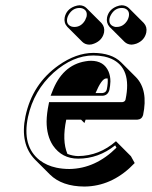

<svg xmlns="http://www.w3.org/2000/svg" viewBox="-20 -639 574 726"><path d="M224.6 -573.2Q231 -603.5 262.2 -615.2Q272 -618.7 280.8 -619.1Q296.9 -618.7 307.1 -608.4L363.8 -551.8Q377 -537.1 373.5 -516.6Q367.2 -486.3 335.9 -474.1Q326.7 -470.2 317.4 -470.2Q301.3 -470.7 291 -481L234.4 -537.6Q220.7 -552.7 224.6 -573.2ZM384.8 -573.2Q391.1 -602.5 420.9 -614.7Q431.2 -618.7 440.4 -619.1Q456.5 -618.7 467.3 -608.4L523.9 -551.8Q537.1 -537.1 533.2 -516.6Q526.9 -486.3 496.1 -474.1Q486.3 -470.7 477.5 -470.2Q461.4 -470.7 450.7 -481L394 -537.6Q380.9 -552.7 384.8 -573.2ZM418.5 -105 475.1 -48.3 489.3 -22.5Q411.6 59.6 313 65.9Q305.7 66.4 299.3 66.4Q214.4 65.9 168.9 21L112.3 -35.6Q54.7 -94.7 76.2 -199.2Q102.1 -321.8 201.7 -392.1Q267.6 -438.5 332.5 -439Q402.3 -438.5 437.5 -403.8L494.1 -347.2Q541 -298.8 521 -203.6Q516.1 -187.5 499 -186.5H303.7Q302.2 -182.6 299.3 -173.8L286.6 -186.5H230.5Q213.9 -106.9 234.9 -57.1Q254.9 -49.3 275.4 -48.8Q355.5 -49.8 418.5 -105ZM387.2 -342.3Q383.3 -342.3 380.4 -342.3Q363.8 -340.3 341.3 -287.1H367.2Q380.9 -288.6 383.8 -300.8Q388.7 -324.2 387.2 -342.3ZM415.5 -89.4Q352.1 -39.1 275.4 -39.1Q214.4 -39.1 180.2 -88.9Q156.2 -125.5 156.2 -179.7Q156.7 -210.4 164.1 -245.1L165.5 -252.9H442.9Q452.6 -254.4 454.6 -262.2Q480 -381.8 400.4 -417Q387.7 -422.4 374 -425.3Q354.5 -429.2 332.5 -429.2Q255.9 -429.2 182.6 -364.3Q107.4 -296.4 85.9 -196.8Q62.5 -86.4 129.9 -33.2Q156.7 -12.7 193.4 -4.9Q216.8 0 242.7 0Q340.8 -1.5 420.4 -80.6ZM171.4 -276.9 176.8 -290.5Q214.8 -392.6 303.2 -407.2Q314.5 -409.2 323.7 -409.2Q373 -409.2 390.6 -368.2Q397.5 -351.6 397.5 -331.1Q397 -315.4 393.6 -298.8Q387.7 -277.8 367.2 -276.9ZM394.5 -570.8Q389.2 -546.4 410.6 -538.6Q415.5 -536.6 420.9 -537.1Q446.8 -537.1 461.9 -562.5Q465.3 -569.3 466.8 -575.2Q472.2 -599.6 451.2 -607.4Q445.8 -608.9 440.4 -608.9Q414.6 -608.9 399.9 -583.5Q396 -576.7 394.5 -570.8ZM234.4 -570.8Q229 -546.4 250.5 -538.6Q255.9 -537.1 261.2 -537.1Q287.1 -537.1 301.8 -562.5Q305.2 -569.3 307.1 -575.2Q312.5 -599.6 291 -607.4Q285.6 -608.9 280.8 -608.9Q254.9 -608.9 239.7 -583.5Q235.8 -576.7 234.4 -570.8Z"/></svg>

Font: Linux Biolinum Shadow O
Style: Italic
Weight: 400
Italic angle: -12°
Designer: Philipp H. Poll
Foundry: Philipp H. Poll
Version: Version 0.6.2